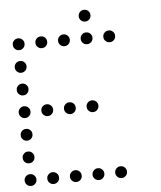

<svg xmlns="http://www.w3.org/2000/svg" viewBox="-53 -822 707 845"><g transform="rotate(-5 300.0 -400.0)"><path d="M349 -776Q339 -776 331.5 -768.5Q324 -761 324 -751V-749Q324 -739 331.5 -731.5Q339 -724 349 -724H351Q361 -724 368.5 -731.5Q376 -739 376 -749V-751Q376 -761 368.5 -768.5Q361 -776 351 -776ZM49 -676Q39 -676 31.5 -668.5Q24 -661 24 -651V-649Q24 -639 31.5 -631.5Q39 -624 49 -624H51Q61 -624 68.5 -631.5Q76 -639 76 -649V-651Q76 -661 68.5 -668.5Q61 -676 51 -676ZM149 -676Q139 -676 131.5 -668.5Q124 -661 124 -651V-649Q124 -639 131.5 -631.5Q139 -624 149 -624H151Q161 -624 168.5 -631.5Q176 -639 176 -649V-651Q176 -661 168.5 -668.5Q161 -676 151 -676ZM249 -676Q239 -676 231.5 -668.5Q224 -661 224 -651V-649Q224 -639 231.5 -631.5Q239 -624 249 -624H251Q261 -624 268.5 -631.5Q276 -639 276 -649V-651Q276 -661 268.5 -668.5Q261 -676 251 -676ZM349 -676Q339 -676 331.5 -668.5Q324 -661 324 -651V-649Q324 -639 331.5 -631.5Q339 -624 349 -624H351Q361 -624 368.5 -631.5Q376 -639 376 -649V-651Q376 -661 368.5 -668.5Q361 -676 351 -676ZM449 -676Q439 -676 431.5 -668.5Q424 -661 424 -651V-649Q424 -639 431.5 -631.5Q439 -624 449 -624H451Q461 -624 468.5 -631.5Q476 -639 476 -649V-651Q476 -661 468.5 -668.5Q461 -676 451 -676ZM49 -576Q39 -576 31.5 -568.5Q24 -561 24 -551V-549Q24 -539 31.5 -531.5Q39 -524 49 -524H51Q61 -524 68.5 -531.5Q76 -539 76 -549V-551Q76 -561 68.5 -568.5Q61 -576 51 -576ZM49 -476Q39 -476 31.5 -468.5Q24 -461 24 -451V-449Q24 -439 31.5 -431.5Q39 -424 49 -424H51Q61 -424 68.5 -431.5Q76 -439 76 -449V-451Q76 -461 68.5 -468.5Q61 -476 51 -476ZM49 -376Q39 -376 31.5 -368.5Q24 -361 24 -351V-349Q24 -339 31.5 -331.5Q39 -324 49 -324H51Q61 -324 68.5 -331.5Q76 -339 76 -349V-351Q76 -361 68.5 -368.5Q61 -376 51 -376ZM149 -376Q139 -376 131.5 -368.5Q124 -361 124 -351V-349Q124 -339 131.5 -331.5Q139 -324 149 -324H151Q161 -324 168.5 -331.5Q176 -339 176 -349V-351Q176 -361 168.5 -368.5Q161 -376 151 -376ZM249 -376Q239 -376 231.5 -368.5Q224 -361 224 -351V-349Q224 -339 231.5 -331.5Q239 -324 249 -324H251Q261 -324 268.5 -331.5Q276 -339 276 -349V-351Q276 -361 268.5 -368.5Q261 -376 251 -376ZM349 -376Q339 -376 331.5 -368.5Q324 -361 324 -351V-349Q324 -339 331.5 -331.5Q339 -324 349 -324H351Q361 -324 368.5 -331.5Q376 -339 376 -349V-351Q376 -361 368.5 -368.5Q361 -376 351 -376ZM49 -276Q39 -276 31.5 -268.5Q24 -261 24 -251V-249Q24 -239 31.5 -231.5Q39 -224 49 -224H51Q61 -224 68.5 -231.5Q76 -239 76 -249V-251Q76 -261 68.5 -268.5Q61 -276 51 -276ZM49 -176Q39 -176 31.5 -168.5Q24 -161 24 -151V-149Q24 -139 31.5 -131.5Q39 -124 49 -124H51Q61 -124 68.5 -131.5Q76 -139 76 -149V-151Q76 -161 68.5 -168.5Q61 -176 51 -176ZM49 -76Q39 -76 31.5 -68.5Q24 -61 24 -51V-49Q24 -39 31.5 -31.5Q39 -24 49 -24H51Q61 -24 68.5 -31.5Q76 -39 76 -49V-51Q76 -61 68.5 -68.5Q61 -76 51 -76ZM149 -76Q139 -76 131.5 -68.5Q124 -61 124 -51V-49Q124 -39 131.5 -31.5Q139 -24 149 -24H151Q161 -24 168.5 -31.5Q176 -39 176 -49V-51Q176 -61 168.5 -68.5Q161 -76 151 -76ZM249 -76Q239 -76 231.5 -68.5Q224 -61 224 -51V-49Q224 -39 231.5 -31.5Q239 -24 249 -24H251Q261 -24 268.5 -31.5Q276 -39 276 -49V-51Q276 -61 268.5 -68.5Q261 -76 251 -76ZM349 -76Q339 -76 331.5 -68.5Q324 -61 324 -51V-49Q324 -39 331.5 -31.5Q339 -24 349 -24H351Q361 -24 368.5 -31.5Q376 -39 376 -49V-51Q376 -61 368.5 -68.5Q361 -76 351 -76ZM449 -76Q439 -76 431.5 -68.5Q424 -61 424 -51V-49Q424 -39 431.5 -31.5Q439 -24 449 -24H451Q461 -24 468.5 -31.5Q476 -39 476 -49V-51Q476 -61 468.5 -68.5Q461 -76 451 -76Z"/></g></svg>

Font: Doto Rounded
Style: Regular
Weight: 400
Monospace: yes
Version: Version 1.000